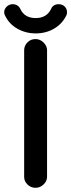

<svg xmlns="http://www.w3.org/2000/svg" viewBox="-30 -881 339 914"><path d="M-6 -807Q-10 -813 -10 -823Q-10 -838 2 -849.5Q14 -861 30 -861Q56 -861 67 -838Q87 -795 140 -795Q192 -795 213 -838Q217 -849 226.5 -855Q236 -861 249 -861Q267 -861 278 -850Q289 -839 289 -823Q289 -814 286 -808Q267 -768 228 -745Q189 -722 140 -722Q92 -722 52.5 -744.5Q13 -767 -6 -807ZM85 -642Q85 -663 100.5 -679Q116 -695 139 -695Q161 -695 177.5 -678.5Q194 -662 194 -642V-39Q194 -19 177.5 -3Q161 13 139 13Q117 13 101 -2.5Q85 -18 85 -39Z"/></svg>

Font: 寒蝉全圆体 Bold
Style: Regular
Weight: 700
Designer: Warren2060
      Designed by Motoya company      

      [Varela Round]
      Joe Prince(Latin component); Avraham Cornf
Foundry: ChillType
Version: Version 3.200